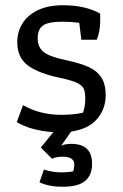

<svg xmlns="http://www.w3.org/2000/svg" viewBox="-20 -498 470 734"><path d="M131 199 148 150Q161 155 180 158Q199 161 213 161Q240 161 260 157Q264 145 264 131Q264 101 219 101Q195 101 179 109L136 66L184 7Q101 2 44 -31L68 -96Q133 -59 214 -59Q260 -59 297 -67Q306 -91 306 -120Q306 -146 300 -159Q294 -172 274 -181.5Q254 -191 211 -200Q129 -217 87.5 -247Q46 -277 46 -338Q46 -375 65 -407Q84 -439 123.5 -458.5Q163 -478 221 -478Q306 -478 363 -446V-415Q363 -379 350 -346H291L283 -411Q251 -415 217 -415Q166 -415 145 -401Q124 -387 124 -351Q124 -319 145.5 -300.5Q167 -282 228 -269Q285 -257 317.5 -242.5Q350 -228 367 -202.5Q384 -177 384 -134Q384 -82 351.5 -43.5Q319 -5 252 5L214 59Q229 52 253 52Q332 52 332 128Q332 172 305 194Q278 216 220 216Q167 216 131 199Z"/></svg>

Font: Athiti Medium
Style: Regular
Weight: 500
Designer: CadsonDemak Team
Foundry: CadsonDemak
Version: Version 1.033